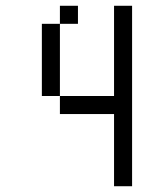

<svg xmlns="http://www.w3.org/2000/svg" viewBox="-20 -520 540 665"><path d="M250 -437.5H187.5V-500H250ZM125 -437.5H187.5V-187.5H125ZM187.5 -187.5H375V-500H437.5V125H375V-125H187.5Z"/></svg>

Font: 寒蝉点阵体 16px
Style: Regular
Weight: 400
Designer: Designed by Warren2060
Foundry: ChillType
Version: Version 1.000